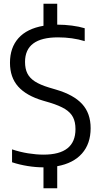

<svg xmlns="http://www.w3.org/2000/svg" viewBox="-20 -880 534 1020"><path d="M284 3V120H211V9H210.5Q170.5 9 126.8 2Q83 -5 44 -18V-86.5Q85.5 -72.5 129 -65.5Q172.5 -58.5 211.5 -58.5Q381 -58.5 381 -194Q381 -232 367.8 -257.5Q354.5 -283 325.2 -301Q296 -319 245.5 -334.5L208 -345.5Q120 -371.5 76.5 -420.2Q33 -469 33 -546.5Q33 -627 78.2 -677.5Q123.5 -728 211 -743V-860H284V-749H285.5Q323.5 -749 362 -744Q400.5 -739 430 -730V-661.5Q364.5 -681.5 288 -681.5Q113 -681.5 113 -551Q113 -514.5 125.5 -489.8Q138 -465 165.5 -447.2Q193 -429.5 240.5 -415L277.5 -404Q371.5 -376.5 416.5 -327.2Q461.5 -278 461.5 -199Q461.5 -116.5 415.5 -64.5Q369.5 -12.5 284 3Z"/></svg>

Font: Encode Sans Semi Condensed
Style: Regular
Weight: 400
Width: 4
Designer: Multiple Designers
Foundry: Impallari Type
Version: Version 2.000